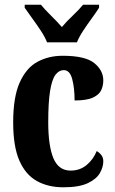

<svg xmlns="http://www.w3.org/2000/svg" viewBox="-20 -786 489 816"><path d="M249 10Q185 10 137 -16.5Q89 -43 62.5 -103Q36 -163 36 -266Q36 -374 64 -436Q92 -498 139.5 -523.5Q187 -549 246 -549Q342 -549 380.5 -518Q419 -487 419 -444Q419 -423 410.5 -403.5Q402 -384 375.5 -371.5Q349 -359 297 -359Q297 -411 287 -449.5Q277 -488 251 -488Q231 -488 216 -468.5Q201 -449 193 -400.5Q185 -352 185 -267Q185 -166 207 -113.5Q229 -61 280 -61Q320 -61 348.5 -85Q377 -109 391 -144Q403 -137 411 -126.5Q419 -116 419 -100Q419 -76 404.5 -50.5Q390 -25 353 -7.5Q316 10 249 10ZM180 -606Q171 -629 153.5 -655.5Q136 -682 117 -708Q98 -734 85 -753V-766H154Q169 -747 196.5 -720Q224 -693 243 -671Q261 -693 289.5 -720Q318 -747 333 -766H401V-753Q389 -734 370 -708Q351 -682 333.5 -655.5Q316 -629 307 -606Z"/></svg>

Font: Noto Serif Khmer ExtraCondensed ExtraBold
Style: Regular
Weight: 800
Width: 2
Designer: Danh Hong and the Monotype Design Team
Foundry: Monotype Imaging Inc.
Version: Version 2.004; ttfautohint (v1.8.4.7-5d5b)